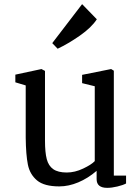

<svg xmlns="http://www.w3.org/2000/svg" viewBox="-20 -889 671 926"><path d="M376 -869 447 -796Q421 -756 365 -717Q309 -678 258 -654L232 -681ZM54 -492V-529L180 -556L197 -547V-211Q197 -154 205.5 -121.5Q214 -89 237 -73Q260 -57 302 -57Q341 -57 381 -76Q421 -95 437 -112V-473L376 -488V-528L516 -556L529 -548V-42H588V-4Q573 4 546 10.5Q519 17 497 17Q446 17 446 -25V-65Q404 -29 357.5 -9.5Q311 10 266 10Q193 10 158.5 -19Q124 -48 114.5 -95Q105 -142 104 -225V-477Z"/></svg>

Font: Martel DemiBold
Style: Regular
Weight: 600
Designer: Dan Reynolds
Foundry: Dan Reynolds
Version: Version 1.001; ttfautohint (v1.1) -l 5 -r 5 -G 72 -x 0 -D la